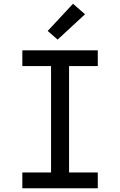

<svg xmlns="http://www.w3.org/2000/svg" viewBox="-20 -1003 640 1023"><path d="M99 0V-84H252V-651H99V-735H501V-651H348V-84H501V0ZM287 -792 234 -838 369 -983 433 -927Z"/></svg>

Font: Iosevka Fixed Medium Extended
Style: Regular
Weight: 500
Width: 7
Monospace: yes
Designer: Belleve Invis
Foundry: Belleve Invis
Version: Version 24.1.1; ttfautohint (v1.8.4)